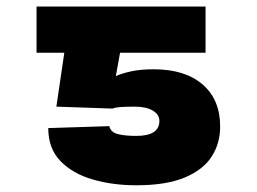

<svg xmlns="http://www.w3.org/2000/svg" viewBox="-20 -548 771 577"><path d="M318.4 -221.7 149.4 -227.5 173.3 -389.6H89.8V-528.3H597.7V-389.6H340.8L328.1 -319.3Q345.2 -327.1 373.5 -333.5Q401.9 -339.8 441.4 -339.8Q536.1 -339.8 588.9 -294.2Q641.6 -248.5 641.6 -168Q641.6 -116.7 615.7 -76.9Q589.8 -37.1 534.4 -14.2Q479 8.8 389.6 8.8Q318.4 8.8 258.1 -8.8Q197.8 -26.4 161.4 -64.2Q125 -102.1 125 -163.1L308.6 -168.9Q312.5 -150.9 333.3 -145.3Q354 -139.6 389.6 -139.6Q459 -139.6 459 -184.6Q459 -204.1 439 -215.8Q418.9 -227.5 384.8 -227.5Q359.4 -227.5 342.3 -226.3Q325.2 -225.1 318.4 -221.7Z"/></svg>

Font: Inter Black
Style: Regular
Weight: 900
Designer: Rasmus Andersson
Foundry: rsms
Version: Version 4.000;git-a52131595